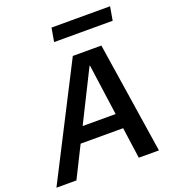

<svg xmlns="http://www.w3.org/2000/svg" viewBox="-193 -1019 1017 1137"><g transform="rotate(-20 316.0 -450.5)"><path d="M-34 0 324 -700H504L612 0H485L400 -611H397L92 0ZM111 -196 160 -290H511L526 -196ZM248 -815 263 -901H632L617 -815Z"/></g></svg>

Font: DM Sans 36pt SemiBold
Style: Italic
Weight: 600
Italic angle: -10°
Designer: Colophon Foundry, Jonny Pinhorn
Foundry: Colophon Foundry
Version: Version 4.004;gftools[0.9.30]